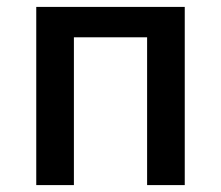

<svg xmlns="http://www.w3.org/2000/svg" viewBox="-20 -536 640 556"><path d="M85 -516H515V0H406V-428H194V0H85Z"/></svg>

Font: IBM Plex Mono Medium
Style: Regular
Weight: 500
Monospace: yes
Designer: Mike Abbink, Paul van der Laan, Pieter van Rosmalen
Foundry: Bold Monday
Version: Version 2.3